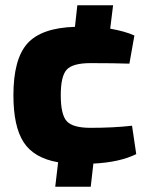

<svg xmlns="http://www.w3.org/2000/svg" viewBox="-20 -710 572 730"><path d="M482 -232 498 -124Q435 -93 335 -88L325 0H190L201 -93Q109 -109 70 -169Q31 -229 31 -348Q31 -485 84 -544.5Q137 -604 265 -608L274 -690H410L399 -601Q456 -591 491 -575L472 -468Q413 -470 324 -470Q257 -470 234 -445.5Q211 -421 211 -348Q211 -274 234 -249Q257 -224 324 -224Q412 -224 482 -232Z"/></svg>

Font: Ezarion Extra Bold
Style: Regular
Weight: 800
Designer: Natanael Gama
Version: Version 1.001;PS 001.001;hotconv 1.0.70;makeotf.lib2.5.58329